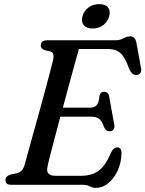

<svg xmlns="http://www.w3.org/2000/svg" viewBox="-20 -895 704 930"><path d="M382 0H33.5Q18 0 12.2 -6.5Q6.5 -13 6.5 -23Q6.5 -41.5 29.5 -49L61 -56Q75.5 -59.5 84.2 -68Q93 -76.5 99 -95.5Q102.5 -109 112.5 -145.2Q122.5 -181.5 136.5 -231.5Q150.5 -281.5 165.8 -336.8Q181 -392 195.2 -444.5Q209.5 -497 220.5 -538.8Q231.5 -580.5 236.5 -602Q245.5 -640 224.5 -645.5L197 -652Q189 -655 183.2 -660.2Q177.5 -665.5 177.5 -674Q177.5 -700 209 -700H537.5Q562 -700 578.5 -709.5Q595 -719 610.5 -719Q634.5 -719 640.5 -689.5L663 -565.5Q666 -550 660 -541.5Q654 -533 643 -532Q618.5 -529.5 605 -563.5Q585 -619 562.8 -638.2Q540.5 -657.5 508 -657.5H362Q354 -628.5 341.5 -583.2Q329 -538 314.2 -483.8Q299.5 -429.5 284.5 -373.5H416Q437 -373.5 448.2 -385.5Q459.5 -397.5 462 -432.5Q467 -450.5 483.5 -450.5Q505.5 -450.5 508.5 -428.5L533.5 -291Q536 -274.5 529.2 -266.8Q522.5 -259 511.5 -259Q494 -258.5 484.5 -278Q473.5 -310 459.5 -320Q445.5 -330 419 -330H272.5Q257.5 -274.5 244.5 -225Q231.5 -175.5 222.2 -139.8Q213 -104 210.5 -89Q199 -43.5 248.5 -43.5H373.5Q425 -43.5 458.5 -68.5Q492 -93.5 518.5 -157.5Q530.5 -181 547.5 -181Q569 -181 568.5 -153Q568 -109.5 551 -71Q534 -32.5 505.8 -8.8Q477.5 15 444.5 15Q428.5 15 415 7.5Q401.5 0 382 0ZM428.5 -757Q399 -757 385.8 -773.2Q372.5 -789.5 379.5 -816.5Q386.5 -842.5 408.5 -858.8Q430.5 -875 460.5 -875Q490.5 -875 503.2 -858.8Q516 -842.5 509 -816.5Q502 -790 480.2 -773.5Q458.5 -757 428.5 -757Z"/></svg>

Font: Fraunces 9pt Soft
Style: Italic
Weight: 400
Italic angle: -16°
Version: Version 1.000;[0bf87f6ff]